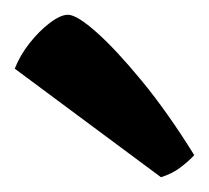

<svg xmlns="http://www.w3.org/2000/svg" viewBox="-20 -804 283 260"><path d="M198 -564 0 -711Q7 -729 20 -745.5Q33 -762 47.5 -773Q62 -784 72 -784Q84 -784 110.5 -760.5Q137 -737 172 -694.5Q207 -652 243 -594Q238 -588 226 -578.5Q214 -569 198 -564Z"/></svg>

Font: Texturina Medium 12pt ExtraBold
Style: Regular
Weight: 800
Version: Version 1.002